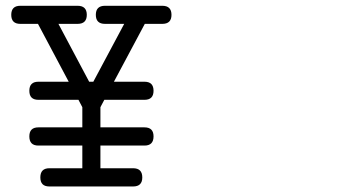

<svg xmlns="http://www.w3.org/2000/svg" viewBox="-20 -638 1244 674"><path d="M114.7 -127Q83 -127 83 -159.2Q83 -190.9 114.7 -190.9H269V-261.7L255.4 -287.6H114.7Q83 -287.6 83 -319.3Q83 -351.1 114.7 -351.1H221.2L113.3 -554.2H51.3Q19.5 -554.2 19.5 -585.9Q19.5 -617.7 51.3 -617.7H252.4Q284.7 -617.7 284.7 -585.9Q284.7 -554.2 252.4 -554.2H185.1L293 -351.1H307.6L416 -554.2H348.6Q316.4 -554.2 316.4 -585.9Q316.4 -617.7 348.6 -617.7H549.8Q582 -617.7 582 -585.9Q582 -554.2 549.8 -554.2H488.3L379.9 -351.1H487.3Q519 -351.1 519 -319.3Q519 -287.6 487.3 -287.6H346.2L332.5 -261.7V-190.9H487.3Q519 -190.9 519 -159.2Q519 -127 487.3 -127H332.5V-47.4H447.3Q479.5 -47.4 479.5 -15.1Q479.5 16.6 447.3 16.6H153.3Q121.6 16.6 121.6 -15.1Q121.6 -47.4 153.3 -47.4H269V-127Z"/></svg>

Font: Erica Type
Style: Italic
Weight: 400
Monospace: yes
Designer: Peter Wiegel
Foundry: Peter Wiegel
Version: Version 1.000 2010 initial release